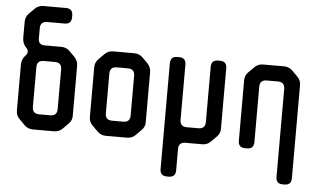

<svg xmlns="http://www.w3.org/2000/svg" viewBox="-59 -809 1859 1119"><g transform="rotate(5 870.5 -249.5)"><path d="M103 -11Q123 9 152 9H276Q305 9 325 -11L357 -43Q379 -65 377 -93V-383Q377 -411 357 -433L325 -465Q305 -485 276 -485H178Q141 -485 141 -522V-582Q141 -622 181 -622H283Q323 -622 323 -662V-673Q323 -713 283 -713H151Q122 -713 102 -693L70 -661Q50 -641 50 -612V-518Q50 -484 74 -460Q83 -451 83 -439Q83 -427 72 -416Q50 -394 50 -362V-93Q50 -64 70 -44ZM141 -122V-354Q141 -394 181 -394H246Q286 -394 286 -354V-122Q286 -82 246 -82H181Q141 -82 141 -122Z M530 -11Q550 9 579 9H703Q732 9 752 -11L784 -43Q806 -65 804 -93V-383Q804 -411 784 -433L752 -465Q732 -485 703 -485H579Q550 -485 530 -465L497 -432Q477 -412 477 -383V-93Q477 -64 497 -44ZM568 -122V-354Q568 -394 608 -394H673Q713 -394 713 -354V-122Q713 -82 673 -82H608Q568 -82 568 -122Z M954 214H965Q1005 214 1005 174V49Q1005 9 1045 9H1143Q1172 9 1192 -11L1224 -43Q1246 -65 1244 -93V-445Q1244 -485 1204 -485H1193Q1153 -485 1153 -445V-122Q1153 -82 1113 -82H1045Q1005 -82 1005 -122V-445Q1005 -485 965 -485H954Q914 -485 914 -445V174Q914 214 954 214Z M1394 10H1405Q1445 10 1445 -30V-354Q1445 -394 1485 -394H1551Q1591 -394 1591 -354V161Q1591 201 1631 201H1641Q1681 201 1681 161V-383Q1681 -412 1661 -432L1629 -464Q1608 -485 1580 -485H1456Q1427 -485 1407 -465L1374 -432Q1354 -412 1354 -383V-30Q1354 10 1394 10Z"/></g></svg>

Font: WDXL Lubrifont JP N
Style: Regular
Weight: 400
Designer: [WDXL Lubrifont] Copyright 2020-2022 (c) NightFurySL2001, Skr-ZERO; [ZCOOL QingKe HuangYou] Copyright 2018-2022 (c) The 
Version: Version 2.001;hotconv 1.1.1;makeotfexe 2.6.0